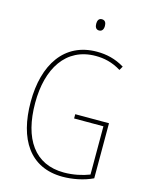

<svg xmlns="http://www.w3.org/2000/svg" viewBox="-134 -994 847 1088"><g transform="rotate(15 290.0 -450.0)"><path d="M326 -910C306 -910 301 -893 301 -877C301 -859 308 -844 326 -844C344 -844 352 -858 352 -877C352 -893 347 -910 326 -910ZM319 -351V-326H491V-43C450 -27 397 -15 342 -15C170 -15 83 -144 83 -355C83 -555 171 -700 347 -700C395 -700 444 -690 496 -658L509 -681C456 -713 403 -725 347 -725C156 -725 57 -572 57 -354C57 -136 148 10 341 10C397 10 463 -2 517 -28V-351Z"/></g></svg>

Font: Noto Sans Gujarati Condensed Thin
Style: Regular
Weight: 100
Width: 3
Designer: Jelle Bosma - Monotype Design Team, Universal Thirst
Foundry: Monotype Imaging Inc.
Version: Version 2.106